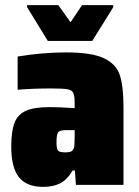

<svg xmlns="http://www.w3.org/2000/svg" viewBox="-20 -723 542 751"><path d="M24 -149Q24 -209 36.5 -242Q49 -275 81 -289.5Q113 -304 174 -304Q214 -304 272 -300V-319Q272 -349 266.5 -360Q261 -371 243.5 -374Q226 -377 179 -377Q111 -377 49 -372V-502Q147 -518 238 -518Q338 -518 386 -495.5Q434 -473 448.5 -429.5Q463 -386 463 -305V0H277L273 -56H264Q242 -19 214.5 -5.5Q187 8 149 8Q84 8 54 -30Q24 -68 24 -149ZM269 -144Q272 -152 272 -187V-214H238Q214 -214 207.5 -205.5Q201 -197 201 -166Q201 -142 206.5 -134.5Q212 -127 236 -127Q251 -127 258 -130.5Q265 -134 269 -144ZM167 -563 86 -695V-703H208L256 -636L301 -703H423V-695L341 -563Z"/></svg>

Font: Saira Semi Condensed Black
Style: Regular
Weight: 900
Width: 4
Designer: Hector Gatti with collaboration of the Omnibus-Type team
Foundry: Omnibus-Type
Version: Version 1.001; ttfautohint (v1.8)